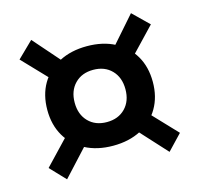

<svg xmlns="http://www.w3.org/2000/svg" viewBox="-85 -706 756 728"><g transform="rotate(-15 293.0 -342.0)"><path d="M294.4 -146.5Q231.9 -146.5 185.3 -170.9Q138.7 -195.3 113 -239.3Q87.4 -283.2 87.4 -341.8Q87.4 -400.9 113 -444.6Q138.7 -488.3 185.3 -512.7Q231.9 -537.1 294.4 -537.1Q356.9 -537.1 403.6 -512.7Q450.2 -488.3 475.8 -444.6Q501.5 -400.9 501.5 -341.8Q501.5 -283.2 475.8 -239.3Q450.2 -195.3 403.6 -170.9Q356.9 -146.5 294.4 -146.5ZM91.8 -68.8 35.2 -128.4 131.3 -229.5 201.2 -187.5ZM494.1 -68.8 382.8 -190.4 445.3 -239.7 550.8 -128.4ZM294.4 -239.3Q339.4 -239.3 366.7 -267.3Q394 -295.4 394 -341.8Q394 -388.2 366.7 -416.3Q339.4 -444.3 294.4 -444.3Q249.5 -444.3 222.2 -416.3Q194.8 -388.2 194.8 -341.8Q194.8 -295.4 222.2 -267.3Q249.5 -239.3 294.4 -239.3ZM132.8 -452.1 35.2 -554.2 97.2 -614.7 204.6 -492.2ZM453.6 -452.1 383.8 -495.1 488.8 -614.7 550.8 -554.2Z"/></g></svg>

Font: Cascadia Code
Style: Regular
Weight: 400
Designer: Aaron Bell
Foundry: Saja Typeworks
Version: Version 2404.023